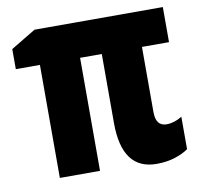

<svg xmlns="http://www.w3.org/2000/svg" viewBox="-68 -624 735 706"><g transform="rotate(-10 300.0 -271.0)"><path d="M462 11Q500 11 531 1Q562 -9 581 -23V-144Q552 -126 523 -126Q483 -126 483 -179V-422H584V-553H105L12 -497V-422H102V0H252V-422H333V-164Q333 11 462 11Z"/></g></svg>

Font: Noto Sans Mono Extra
Style: Regular
Weight: 800
Designer: Monotype Design Team
Foundry: Monotype Imaging Inc.
Version: Version 1.900